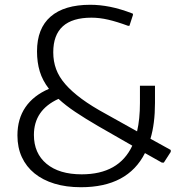

<svg xmlns="http://www.w3.org/2000/svg" viewBox="-20 -773 756 804"><path d="M391 -245Q336 -277 295 -304.5Q254 -332 225 -359Q122 -312 122 -208Q122 -131 175 -87Q228 -43 322 -43Q478 -43 534 -163ZM319 11Q257 11 208 -4Q159 -19 124.5 -47Q90 -75 71.5 -115Q53 -155 53 -206Q53 -275 86.5 -324Q120 -373 185 -401Q158 -436 146.5 -474Q135 -512 135 -558Q135 -654 192 -703.5Q249 -753 358 -753Q398 -753 441 -744.5Q484 -736 536 -716L537 -711L522 -665H516Q470 -682 433.5 -690.5Q397 -699 363 -699Q203 -699 203 -554Q203 -516 215 -483.5Q227 -451 253.5 -420.5Q280 -390 322 -359Q364 -328 425 -295L554 -223Q566 -274 566 -342V-414H629V-342Q629 -255 610 -192L695 -145V-137L666 -92H658L587 -132Q515 11 319 11Z"/></svg>

Font: EncodeSans
Style: Light
Weight: 300
Designer: Pablo Impallari, Andres Torresi
Foundry: Pablo Impallari, Andres Torresi
Version: Version 1.000; ttfautohint (v1.4.1)